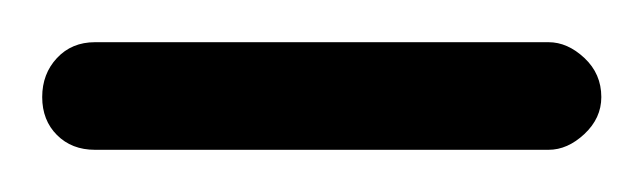

<svg xmlns="http://www.w3.org/2000/svg" viewBox="-20 -706 305 91"><path d="M25 -686H240Q249 -686 257 -678.5Q265 -671 265 -660Q265 -650 257 -642.5Q249 -635 240 -635H25Q14 -635 7 -642Q0 -649 0 -660Q0 -671 7 -678.5Q14 -686 25 -686Z"/></svg>

Font: Terminal Dosis
Style: Regular
Weight: 400
Designer: Edgar Tolentino, Pablo Impallari, Igino Marini
Foundry: Edgar Tolentino, Pablo Impallari, Igino Marini
Version: Version 1.007